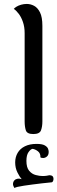

<svg xmlns="http://www.w3.org/2000/svg" viewBox="-20 -680 291 974"><path d="M149 0Q117 0 111 -19Q105 -38 105 -64V-512Q105 -543 96.5 -568Q88 -593 75 -610Q62 -627 50 -635Q54 -640 63.5 -646Q73 -652 87 -656Q101 -660 116 -660Q135 -660 153 -650.5Q171 -641 183 -617Q195 -593 195 -549V-64Q195 -38 188 -19Q181 0 149 0ZM54 274Q45 262 46 251.5Q47 241 53.5 234.5Q60 228 70 226.5Q80 225 90 229Q80 218 68.5 195Q57 172 57 144Q57 117 69.5 95.5Q82 74 106.5 62Q131 50 165 50Q194 50 207 57.5Q220 65 223.5 74Q227 83 227 90Q227 106 218.5 113.5Q210 121 200 121.5Q190 122 185 118Q186 98 172.5 87.5Q159 77 145 75Q135 77 124.5 92Q114 107 114 136Q114 170 128 186.5Q142 203 161.5 208Q181 213 196 213Q208 213 217 211.5Q226 210 230 209Q246 209 249.5 218Q253 227 250 236Q247 245 241 245Q218 247 193 250Q168 253 144.5 256Q121 259 101.5 262Q82 265 69 268Q56 271 54 274Z"/></svg>

Font: El Messiri
Style: Regular
Weight: 400
Designer: Mohamed Gaber
Foundry: Kief Type Foundry
Version: Version 2.020